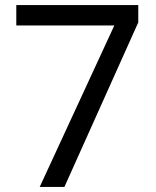

<svg xmlns="http://www.w3.org/2000/svg" viewBox="-20 -734 612 754"><path d="M136 0 429 -634H44V-714H523V-646L233 0Z"/></svg>

Font: Noto Sans Lao Looped
Style: Regular
Weight: 400
Designer: Mark Frömberg, Ben Mitchell
Foundry: The Fontpad Ltd
Version: Version 1.001